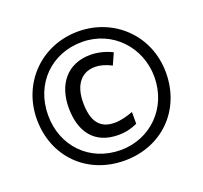

<svg xmlns="http://www.w3.org/2000/svg" viewBox="-126 -870 1084 1026"><g transform="rotate(-20 416.0 -357.0)"><path d="M416 10C629 10 783 -144 783 -357C783 -570 619 -724 416 -724C206 -724 49 -563 49 -357C49 -144 203 10 416 10ZM416 -50C239 -50 113 -181 113 -357C113 -536 242 -664 416 -664C589 -664 717 -526 717 -357C717 -178 582 -50 416 -50ZM431 -130C478 -130 508 -140 540 -154V-221C507 -208 466 -198 435 -198C347 -198 312 -255 312 -357C312 -455 357 -515 436 -515C464 -515 496 -506 529 -489L558 -554C521 -573 476 -584 435 -584C302 -584 230 -489 230 -357C230 -220 296 -130 431 -130Z"/></g></svg>

Font: Noto Sans Thaana SemiBold
Style: Regular
Weight: 600
Designer: David Williams
Foundry: Google Inc.
Version: Version 3.001